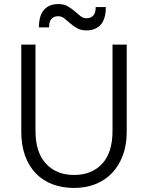

<svg xmlns="http://www.w3.org/2000/svg" viewBox="-20 -920 730 947"><path d="M345 7Q286 7 238 -11.5Q190 -30 156 -65.5Q122 -101 103.5 -152.5Q85 -204 85 -270V-700H155V-275Q155 -168 207 -112.5Q259 -57 345 -57Q432 -57 483.5 -112Q535 -167 535 -275V-700H605V-270Q605 -205 586 -154Q567 -103 533 -67Q499 -31 451 -12Q403 7 345 7ZM407 -770Q379 -770 360 -781Q341 -792 326 -805Q311 -818 297.5 -829Q284 -840 267 -840Q246 -840 234 -827Q222 -814 222 -785H172Q172 -844 197.5 -872Q223 -900 267 -900Q295 -900 314 -889Q333 -878 348 -865Q363 -852 376.5 -841Q390 -830 407 -830Q428 -830 440 -843Q452 -856 452 -885H502Q502 -826 476.5 -798Q451 -770 407 -770Z"/></svg>

Font: PT Root UI
Style: Regular
Weight: 400
Designer: Vitaly Kuzmin
Foundry: ParaType Ltd.
Version: Version 2.001G